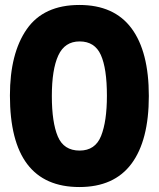

<svg xmlns="http://www.w3.org/2000/svg" viewBox="-20 -745 640 774"><path d="M300 9Q440 9 510 -85Q580 -179 580 -358Q580 -537 510 -631Q440 -725 300 -725Q156 -725 88 -627.5Q20 -530 20 -360Q20 9 300 9ZM301 -138Q237 -138 213 -195Q189 -252 189 -358Q189 -465 215 -521.5Q241 -578 301 -578Q362 -578 386.5 -523.5Q411 -469 411 -359Q411 -256 387.5 -197Q364 -138 301 -138Z"/></svg>

Font: Noto Sans Mono Extra
Style: Regular
Weight: 800
Designer: Monotype Design Team
Foundry: Monotype Imaging Inc.
Version: Version 1.900